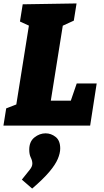

<svg xmlns="http://www.w3.org/2000/svg" viewBox="-32 -730 607 1116"><path d="M414 -245H530L492 0H-12L4 -100L84 -131L60 -105L139 -600L158 -571L84 -605L100 -705L413 -710L397 -610L314 -572L336 -600L257 -105L238 -145H400L369 -114ZM155 366 95 314Q126 275 141 256.5Q156 238 156 221Q156 204 147 186Q138 168 138 140Q138 93 168 69Q198 45 233 45Q265 45 291.5 66Q318 87 318 133Q318 160 304 193.5Q290 227 254.5 269Q219 311 155 366Z"/></svg>

Font: Bitter Thin Black
Style: Italic
Weight: 900
Italic angle: -9°
Version: Version 3.020